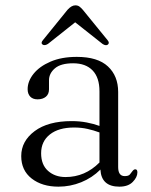

<svg xmlns="http://www.w3.org/2000/svg" viewBox="-20 -688 566 719"><path d="M59.5 -103.5Q59.5 -159.5 109.8 -197Q160 -234.5 248.5 -234.5Q278 -234.5 304.2 -229.5Q330.5 -224.5 352.5 -216.5V-346Q352.5 -397.5 326.8 -424.2Q301 -451 254 -451Q207.5 -451 185.5 -432Q163.5 -413 163.5 -387.5V-353.5Q163.5 -335.5 151.8 -325.8Q140 -316 120.5 -316Q103 -316 93.2 -326.2Q83.5 -336.5 83.5 -354Q83.5 -384 105.8 -411.8Q128 -439.5 169.2 -457.2Q210.5 -475 267.5 -475Q346 -475 384.2 -439.2Q422.5 -403.5 422.5 -343.5V-62.5Q422.5 -28.5 447 -28.5Q461 -28.5 466.2 -34.5Q471.5 -40.5 475.5 -46.5Q481 -54 486.5 -54Q494.5 -54 494.5 -42.5Q494.5 -24.5 477.2 -6.8Q460 11 427 11Q359.5 11 356 -53Q325 -22 284 -5.5Q243 11 199 11Q137.5 11 98.5 -19.5Q59.5 -50 59.5 -103.5ZM134 -114Q134 -71 160 -48Q186 -25 225.5 -25Q298.5 -25 352.5 -79.5V-192Q331 -200 307.8 -205.2Q284.5 -210.5 257.5 -210.5Q199.5 -210.5 166.8 -184.5Q134 -158.5 134 -114ZM159.5 -523.5Q147.5 -516 139.5 -521Q131.5 -527 141 -538L233 -651.5Q248 -668 262 -668Q271 -668 277 -663.8Q283 -659.5 290 -651.5L382.5 -538Q391.5 -527.5 384 -521Q376 -515.5 364 -523.5L261.5 -604.5Z"/></svg>

Font: Fraunces 9pt Light
Style: Regular
Weight: 300
Version: Version 1.000;[0bf87f6ff]